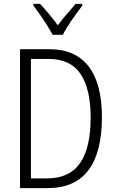

<svg xmlns="http://www.w3.org/2000/svg" viewBox="-20 -967 599 987"><path d="M504 -365Q504 -184 434.5 -92Q365 0 225 0H83V-714H234Q368 -714 436 -625Q504 -536 504 -365ZM446 -362Q446 -510 394 -587Q342 -664 229 -664H139V-50H222Q337 -50 391.5 -128.5Q446 -207 446 -362ZM251 -788Q238 -811 221 -838.5Q204 -866 185.5 -892Q167 -918 152 -938V-947H186Q207 -925 231.5 -895.5Q256 -866 277 -837Q300 -867 321.5 -892.5Q343 -918 369 -947H403V-938Q379 -907 349.5 -864.5Q320 -822 303 -788Z"/></svg>

Font: Noto Sans Lao Condensed Light
Style: Regular
Weight: 300
Width: 3
Designer: Monotype Design Team
Foundry: Monotype Imaging Inc.
Version: Version 2.003; ttfautohint (v1.8.4.7-5d5b)